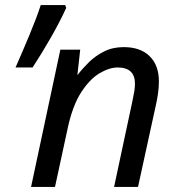

<svg xmlns="http://www.w3.org/2000/svg" viewBox="-20 -734 697 754"><path d="M102 0 217 -539H295L284 -440H285Q304 -465 329.5 -490Q355 -515 389 -532Q423 -549 466 -549Q531 -549 567.5 -513.5Q604 -478 604 -414Q604 -391 600.5 -367Q597 -343 593 -325L522 0H428L500 -337Q505 -360 507.5 -375.5Q510 -391 510 -405Q510 -469 442 -469Q409 -469 370.5 -446Q332 -423 298.5 -371Q265 -319 246 -231L196 0ZM41 -469Q67 -528 95 -595Q123 -662 140 -714H236L240 -703Q216 -650 180 -587Q144 -524 108 -469Z"/></svg>

Font: Noto Sans IKEA
Style: Italic
Weight: 400
Italic angle: -12°
Designer: Monotype Design Team
Foundry: Monotype Imaging Inc.
Version: Version 2.001